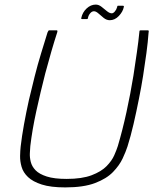

<svg xmlns="http://www.w3.org/2000/svg" viewBox="-20 -805 673 836"><path d="M264 11Q201 11 162 -1.5Q123 -14 102 -34Q81 -54 74 -78.5Q67 -103 67.5 -126Q68 -149 70 -167Q75 -211 84.5 -263.5Q94 -316 106 -370Q118 -421 131 -472.5Q144 -524 159 -573Q174 -622 187 -664Q188 -666 190 -669.5Q192 -673 193 -673Q202 -673 209.5 -673Q217 -673 226 -673Q229 -673 229.5 -672Q230 -671 230 -667Q217 -627 203.5 -580.5Q190 -534 177 -485Q156 -403 138 -320.5Q120 -238 112 -169Q111 -156 110 -138Q109 -120 114 -100Q119 -80 135 -63.5Q151 -47 183.5 -36.5Q216 -26 270 -26Q337 -26 379 -42Q421 -58 444 -81.5Q467 -105 477.5 -129Q488 -153 493 -169Q513 -236 530.5 -316Q548 -396 561 -476Q569 -529 576 -577Q583 -625 587 -667Q587 -671 588.5 -672Q590 -673 592 -673Q601 -673 608.5 -673Q616 -673 625 -673Q627 -673 627.5 -669.5Q628 -666 627 -664Q624 -622 617.5 -573.5Q611 -525 603 -474.5Q595 -424 585 -375Q574 -319 561.5 -265Q549 -211 535 -167Q528 -145 514 -115Q500 -85 472 -56Q444 -27 394 -8Q344 11 264 11ZM338 -722Q332 -722 334 -727Q339 -751 357 -768Q375 -785 397 -785Q410 -785 422 -775.5Q434 -766 445.5 -756.5Q457 -747 467 -747Q473 -747 480 -755Q487 -763 490 -774Q490 -780 494 -780H515Q521 -780 519 -774Q515 -754 497.5 -735.5Q480 -717 458 -717Q444 -717 431.5 -727Q419 -737 408.5 -746.5Q398 -756 389 -756Q380 -756 372.5 -747Q365 -738 363 -727Q363 -722 358 -722Z"/></svg>

Font: Glory Thin ExtraLight
Style: Italic
Weight: 250
Italic angle: -12°
Version: Version 1.011